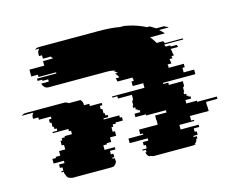

<svg xmlns="http://www.w3.org/2000/svg" viewBox="-151 -692 987 812"><g transform="rotate(-15 342.0 -285.5)"><path d="M751 -164H701V-144H702V-124H620V-104H632V-99H567V-79H646V-69H622V-54H631V-39H612V-34H626V-24H621Q619 -10 608 -4H614Q609 0 600 0H431Q423 0 416 -4H410Q400 -10 398 -24H403V-34H389V-39H408V-54H399V-69H423V-79H344V-99H409V-104H397V-124H479V-144H478V-164H528V-174H442V-179H396V-194H421V-204H413V-209H406V-219H397V-229H400V-249H404V-254H406V-274H345V-284H323V-289H465V-309H419V-329H429Q429 -333 428.5 -336.5Q428 -340 427 -344H362Q361 -348 360 -351.5Q359 -355 358 -359H374Q369 -371 360 -379H373Q368 -384 358 -389H368Q354 -396 330 -396H74Q63 -396 55 -404H56Q49 -411 48 -419H81V-429H56V-434H36V-444H121V-449H44V-459H15V-489H80V-509H122V-514H118V-519H82V-534H69V-544Q69 -555 78 -564H60Q67 -571 78 -571H339Q364 -571 387 -569.5Q410 -568 431 -564H449Q487 -558 520 -544Q525 -542 530.5 -539.5Q536 -537 541 -534H554L578 -519H614L620 -514H624L630 -509H588Q599 -500 608 -489H543Q547 -485 550.5 -479.5Q554 -474 558 -469L564 -459H592L598 -449H675Q675 -448 677 -444H592Q594 -442 595 -439Q596 -436 597 -434H616Q618 -430 618 -429H643Q645 -427 645.5 -424Q646 -421 647 -419H614Q616 -415 616.5 -411.5Q617 -408 618 -404H617Q618 -400 619 -396.5Q620 -393 621 -389H610Q611 -387 611 -384Q611 -381 612 -379H599L602 -359H585Q586 -355 586 -351.5Q586 -348 586 -344H652V-329H642V-309H688V-289H546V-284H568V-274H629V-254H627V-249H623V-229H620V-219H629V-209H636V-204H644V-194H619V-179H665V-174H751ZM332 -204V-194H341V-179H309V-174H295V-164H287V-144H297V-124H270V-104H250V-99H234V-79H279V-69H255V-54H266V-39H257V-34H267V-24H268Q268 -11 256 -4H258Q253 0 244 0H75Q66 0 61 -4H58Q48 -10 46 -24H44V-34H34V-39H43V-54H32V-69H56V-79H11V-99H27V-104H47V-124H74V-144H64V-164H72V-174H86V-179H118V-194H109V-204H41V-209H62V-219H52V-229H47V-249H40V-264H51V-274H-1V-284H-24V-289Q-24 -301 -16 -309H-67Q-58 -316 -48 -316H121Q130 -316 139 -309H190Q199 -300 199 -289V-284H222V-274H274V-264H263V-249H270V-229H275V-219H285V-209H264V-204Z"/></g></svg>

Font: Rubik Glitch
Style: Regular
Weight: 400
Designer: Hubert and Fischer, NaN
Foundry: Hubert and Fischer, NaN
Version: Version 2.200